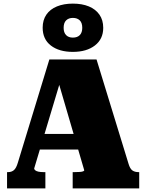

<svg xmlns="http://www.w3.org/2000/svg" viewBox="-20 -1042 809 1062"><path d="M171 -301H438L442 -215H169ZM288 -640 319 -610 169 -110Q169 -105 175 -100Q181 -95 192.5 -92.5Q204 -90 221 -90H231V0H19V-90H25Q44 -90 57 -101Q70 -112 79 -143L253 -713H514L691 -136Q699 -109 712 -99.5Q725 -90 746 -90H750V0H382V-90H394Q411 -90 422.5 -91Q434 -92 440 -94.5Q446 -97 446 -100ZM332 -888Q332 -862 345.5 -848Q359 -834 383 -834Q408 -834 421.5 -848Q435 -862 435 -888Q435 -916 421 -929.5Q407 -943 383 -943Q360 -943 346 -929.5Q332 -916 332 -888ZM551 -888Q551 -826 505 -790.5Q459 -755 383 -755Q307 -755 261.5 -790Q216 -825 216 -889Q216 -931 236.5 -961Q257 -991 295 -1006.5Q333 -1022 383 -1022Q434 -1022 471.5 -1006.5Q509 -991 530 -961Q551 -931 551 -888Z"/></svg>

Font: Roboto Serif 20pt Black
Style: Regular
Weight: 900
Version: Version 1.008